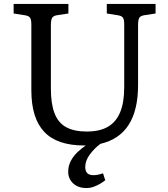

<svg xmlns="http://www.w3.org/2000/svg" viewBox="-20 -720 850 969"><path d="M416 229Q387.2 229 366.7 218Q346.2 207 335.2 188.5Q324.2 169.9 324.2 147.9Q324.2 117.2 337.2 92.5Q350.1 67.9 370.6 48.3Q391.1 28.8 413.1 14.2Q411.1 14.2 408.4 14.2Q405.8 14.2 403.8 14.2Q336.9 14.2 286.4 -2.9Q235.8 -20 203.4 -54.4Q170.9 -88.9 154.5 -141.4Q138.2 -193.8 138.2 -265.1V-596.2Q138.2 -621.1 131.6 -630.6Q125 -640.1 105 -643.1L48.8 -651.9V-700.2H325.2V-651.9L267.1 -643.1Q249 -640.1 242.9 -629.6Q236.8 -619.1 236.8 -591.8V-272Q236.8 -195.8 255.4 -147.9Q273.9 -100.1 314 -78.1Q354 -56.2 418 -56.2Q482.9 -56.2 524.4 -80.1Q565.9 -104 586.4 -153.6Q606.9 -203.1 606.9 -278.8V-596.2Q606.9 -621.1 600.6 -630.6Q594.2 -640.1 574.2 -643.1L519 -651.9V-700.2H765.1V-651.9L708 -643.1Q689 -640.1 682.9 -630.1Q676.8 -620.1 676.8 -591.8V-291Q676.8 -164.1 629.4 -90.1Q582 -16.1 486.8 5.9Q457 27.8 433.6 59.3Q410.2 90.8 410.2 123Q410.2 143.1 420.2 153.6Q430.2 164.1 451.2 164.1Q465.3 164.1 477.8 161.1Q490.2 158.2 500 154.8L511.2 189.9Q500 198.7 484.6 207.8Q469.2 216.8 452.1 222.9Q435.1 229 416 229Z"/></svg>

Font: Literata
Style: Regular
Weight: 400
Designer: Latin by Veronika Burian and Jose Scaglione. Greek by Irene Vlachou. Cyrillic by Vera Evstafieva.
Foundry: TypeTogether
Version: Version 3.002